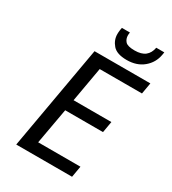

<svg xmlns="http://www.w3.org/2000/svg" viewBox="-213 -1006 1000 1117"><g transform="rotate(30 287.5 -447.5)"><path d="M552 -877Q542 -820 498 -783.5Q454 -747 387 -747Q320 -747 292.5 -779Q265 -811 265 -851Q265 -864 267 -878L270 -895H324Q322 -884 322 -875Q322 -851 337 -834.5Q352 -818 399 -818Q445 -818 469.5 -837.5Q494 -857 501 -895H555ZM278 -623 237 -390H491L478 -315H224L181 -75H465L452 0H77L200 -698H575L562 -623Z"/></g></svg>

Font: Fz Poppins
Style: Italic
Weight: 400
Italic angle: -10°
Designer: Ninad Kale (Devanagari), Jonny Pinhorn (Latin)
Foundry: Indian Type Foundry
Version: Vit hóa bi Vntype.Com & FontZin.Com